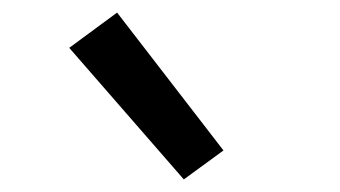

<svg xmlns="http://www.w3.org/2000/svg" viewBox="-20 -825 540 305"><path d="M272 -540 90 -749 166 -805 335 -586Z"/></svg>

Font: Iosevka Curly Slab Medium
Style: Regular
Weight: 500
Monospace: yes
Designer: Belleve Invis
Foundry: Belleve Invis
Version: Version 22.1.2; ttfautohint (v1.8.4)